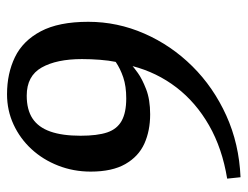

<svg xmlns="http://www.w3.org/2000/svg" viewBox="-99 -595 704 546"><g transform="rotate(90 253.0 -322.0)"><path d="M248 10Q189 10 142.5 -12.5Q96 -35 69 -86Q42 -137 42 -221Q42 -304 75.5 -380.5Q109 -457 168.5 -517Q228 -577 308.5 -613.5Q389 -650 484 -654L488 -616Q402 -602 336.5 -564.5Q271 -527 228.5 -471.5Q186 -416 168 -347Q171 -350 187.5 -362Q204 -374 233.5 -385.5Q263 -397 305 -397Q352 -397 388.5 -380.5Q425 -364 446.5 -326.5Q468 -289 468 -228Q468 -179 451 -135.5Q434 -92 404 -59.5Q374 -27 334 -8.5Q294 10 248 10ZM252 -46Q292 -46 317 -62.5Q342 -79 354 -113Q366 -147 366 -199Q366 -247 356.5 -275Q347 -303 323.5 -316Q300 -329 260 -329Q225 -329 200 -320.5Q175 -312 156 -299Q152 -280 150 -254Q148 -228 148 -203Q148 -131 172 -88.5Q196 -46 252 -46Z"/></g></svg>

Font: Faustina Light Medium
Style: Italic
Weight: 500
Italic angle: -8°
Version: Version 1.200